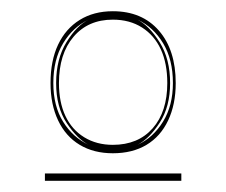

<svg xmlns="http://www.w3.org/2000/svg" viewBox="-20 -743 403 342"><path d="M181 -470Q147 -470 122 -485Q97 -500 83.5 -528.5Q70 -557 70 -595Q70 -635 83.5 -663.5Q97 -692 122 -707.5Q147 -723 181 -723Q233 -723 263 -688.5Q293 -654 293 -595Q293 -557 279.5 -528.5Q266 -500 241 -485Q216 -470 181 -470ZM60 -421V-434H303V-421ZM181 -485Q226 -485 252 -514.5Q278 -544 278 -595Q278 -630 266.5 -655Q255 -680 233 -694Q211 -708 181 -708Q137 -708 111 -677.5Q85 -647 85 -595Q85 -561 96.5 -536.5Q108 -512 130 -498.5Q152 -485 181 -485ZM75 -595Q75 -554 92.5 -526Q110 -498 138 -485Q118 -495 99 -523.5Q80 -552 80 -595Q80 -638 98.5 -668Q117 -698 138 -708Q110 -695 92.5 -666Q75 -637 75 -595ZM225 -485Q253 -498 270.5 -526.5Q288 -555 288 -595Q288 -637 270.5 -666Q253 -695 225 -708Q246 -697 264.5 -667.5Q283 -638 283 -595Q283 -553 264.5 -524.5Q246 -496 225 -485Z"/></svg>

Font: Kalnia Glaze Thin
Style: Regular
Weight: 100
Designer: Frida Medrano
Foundry: Frida Medrano
Version: Version 1.110